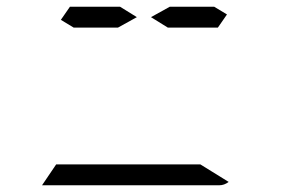

<svg xmlns="http://www.w3.org/2000/svg" viewBox="-20 -551 856 571"><path d="M485 -531H617L655 -508L628 -469H479L429 -500ZM576 -62 660 -10Q647 0 632 0H364H105L147 -62H153H339H401ZM331 -469H199L161 -492L188 -531H337L387 -500Z"/></svg>

Font: DSEG14 Modern
Style: Light Italic
Weight: 300
Italic angle: -5°
Designer: Keshikan(Twitter:@keshinomi_88pro)
Version: Version 0.46